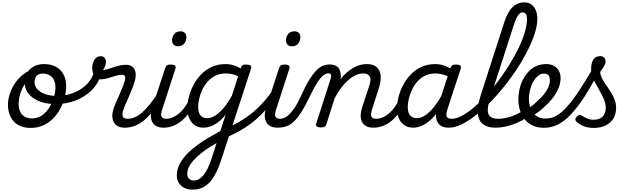

<svg xmlns="http://www.w3.org/2000/svg" viewBox="-20 -1059 5335 1618"><path d="M238 19Q176 19 133 -6Q90 -31 68.5 -75.5Q47 -120 47 -176Q47 -228 68 -284Q89 -340 129.5 -388Q170 -436 229 -465Q288 -494 365 -494Q383 -494 385.5 -483Q388 -472 381.5 -461Q375 -450 362 -450Q317 -450 280.5 -432.5Q244 -415 217.5 -386.5Q191 -358 172.5 -322.5Q154 -287 145.5 -250.5Q137 -214 137 -183Q137 -144 150.5 -116.5Q164 -89 189 -75Q214 -61 248 -61Q297 -61 334 -87Q371 -113 396 -153.5Q421 -194 434 -238.5Q447 -283 447 -321Q447 -360 434 -386Q421 -412 396.5 -425.5Q372 -439 339 -439Q320 -439 312 -451Q304 -463 306 -479Q308 -495 318.5 -507Q329 -519 348 -519Q410 -519 452.5 -495.5Q495 -472 516.5 -429.5Q538 -387 538 -331Q538 -291 526.5 -243.5Q515 -196 491.5 -149.5Q468 -103 432 -65Q396 -27 347.5 -4Q299 19 238 19Z M448 -182Q391 -182 343.5 -195Q296 -208 261 -232.5Q226 -257 207 -290Q188 -323 188 -362Q188 -400 200.5 -429.5Q213 -459 235.5 -478.5Q258 -498 286.5 -508.5Q315 -519 348 -519Q367 -519 375 -507Q383 -495 381 -479Q379 -463 368.5 -451Q358 -439 339 -439Q307 -439 289 -420Q271 -401 271 -368Q271 -334 294.5 -307.5Q318 -281 360.5 -266Q403 -251 457 -251Q530 -251 592 -273.5Q654 -296 698.5 -336.5Q743 -377 764 -429Q771 -445 788.5 -449Q806 -453 820 -446.5Q834 -440 828 -423Q807 -352 751.5 -297.5Q696 -243 618 -212.5Q540 -182 448 -182Z M1033 17Q996 17 973 4Q950 -9 938.5 -31Q927 -53 926.5 -81.5Q926 -110 936 -140Q942 -160 954.5 -188.5Q967 -217 981.5 -249.5Q996 -282 1009.5 -316Q1023 -350 1032 -380Q1040 -409 1032 -419Q1024 -429 1007 -429Q982 -429 951 -419Q920 -409 887 -399.5Q854 -390 824 -390Q802 -390 787 -404.5Q772 -419 764.5 -441Q757 -463 757 -488Q757 -512 765 -534Q773 -556 788.5 -570.5Q804 -585 827 -585Q851 -585 862 -571Q873 -557 873 -538Q873 -522 866.5 -503Q860 -484 847 -469Q862 -469 884.5 -475.5Q907 -482 933 -491Q959 -500 987 -506.5Q1015 -513 1041 -513Q1070 -513 1091.5 -499.5Q1113 -486 1121 -455Q1129 -424 1115 -372Q1107 -344 1093.5 -310.5Q1080 -277 1065.5 -243.5Q1051 -210 1038 -180.5Q1025 -151 1018 -129Q1007 -92 1015.5 -75Q1024 -58 1056 -58Q1070 -58 1076 -46.5Q1082 -35 1079.5 -20.5Q1077 -6 1065.5 5.5Q1054 17 1033 17Z M1033 17Q1019 17 1012.5 5.5Q1006 -6 1008.5 -20.5Q1011 -35 1023 -46.5Q1035 -58 1056 -58Q1086 -58 1116.5 -71Q1147 -84 1178 -111.5Q1209 -139 1242.5 -180Q1276 -221 1311 -277Q1320 -290 1332 -289Q1344 -288 1350.5 -278.5Q1357 -269 1351 -257Q1315 -187 1277 -135Q1239 -83 1199.5 -49.5Q1160 -16 1118.5 0.5Q1077 17 1033 17Z M1360 17Q1323 17 1298.5 4Q1274 -9 1262.5 -32.5Q1251 -56 1251 -86Q1251 -116 1263 -152L1371 -483Q1378 -503 1387.5 -509Q1397 -515 1416 -515Q1447 -515 1455.5 -505.5Q1464 -496 1457 -476L1349 -143Q1332 -95 1341 -76.5Q1350 -58 1383 -58Q1397 -58 1403 -46.5Q1409 -35 1406.5 -20.5Q1404 -6 1392.5 5.5Q1381 17 1360 17ZM1478 -669Q1458 -669 1444 -682Q1430 -695 1430 -720Q1430 -747 1447.5 -771Q1465 -795 1502 -795Q1523 -795 1537 -782.5Q1551 -770 1551 -744Q1551 -717 1533.5 -693Q1516 -669 1478 -669Z M1359 17Q1345 17 1338.5 5.5Q1332 -6 1334.5 -20.5Q1337 -35 1349 -46.5Q1361 -58 1382 -58Q1408 -58 1434.5 -69Q1461 -80 1487 -101.5Q1513 -123 1535 -153Q1557 -183 1574 -220Q1579 -235 1591.5 -234.5Q1604 -234 1613.5 -224.5Q1623 -215 1619 -201Q1601 -150 1573 -109.5Q1545 -69 1511 -41Q1477 -13 1438 2Q1399 17 1359 17Z M1601 539Q1561 539 1531.5 523.5Q1502 508 1486 481Q1470 454 1470 420Q1470 383 1482.5 349.5Q1495 316 1518 283.5Q1541 251 1574 220.5Q1607 190 1648 160Q1689 130 1738 101Q1763 87 1787.5 73Q1812 59 1837 45L1882 -93Q1848 -51 1815 -27Q1782 -3 1752 7Q1722 17 1697 17Q1654 17 1623.5 -2.5Q1593 -22 1576 -59Q1559 -96 1559 -146Q1559 -190 1571.5 -241Q1584 -292 1609.5 -341Q1635 -390 1673.5 -430.5Q1712 -471 1764 -495Q1816 -519 1882 -519Q1905 -519 1926.5 -514.5Q1948 -510 1968.5 -502Q1989 -494 2008 -482L2009 -487Q2016 -505 2024.5 -510Q2033 -515 2053 -515Q2084 -515 2092.5 -505.5Q2101 -496 2094 -476L1850 271Q1827 344 1801.5 395Q1776 446 1746 478Q1716 510 1680 524.5Q1644 539 1601 539ZM1614 462Q1638 462 1658 450Q1678 438 1697 414.5Q1716 391 1733 354.5Q1750 318 1766 269L1805 147Q1791 154 1778.5 162Q1766 170 1752 177Q1706 207 1670 236.5Q1634 266 1609 294Q1584 322 1571 350Q1558 378 1558 407Q1558 425 1565 437.5Q1572 450 1585 456Q1598 462 1614 462ZM1726 -63Q1759 -63 1794.5 -85.5Q1830 -108 1865.5 -150.5Q1901 -193 1934 -253L1987 -416Q1959 -430 1933.5 -435Q1908 -440 1883 -440Q1833 -440 1794.5 -421Q1756 -402 1728.5 -370Q1701 -338 1683.5 -300Q1666 -262 1658 -224.5Q1650 -187 1650 -157Q1650 -126 1658.5 -105.5Q1667 -85 1684 -74Q1701 -63 1726 -63Z M1889 99Q1880 104 1873 95Q1866 86 1864 71.5Q1862 57 1865.5 44Q1869 31 1879 27Q1935 2 1982 -24.5Q2029 -51 2070 -80.5Q2111 -110 2147 -144Q2183 -178 2215.5 -216.5Q2248 -255 2279 -300Q2289 -313 2300.5 -309.5Q2312 -306 2318 -293.5Q2324 -281 2314 -266Q2281 -212 2246.5 -167.5Q2212 -123 2174 -86Q2136 -49 2093.5 -17Q2051 15 2000.5 43.5Q1950 72 1889 99Z M2320 17Q2283 17 2258.5 4Q2234 -9 2222.5 -32.5Q2211 -56 2211 -86Q2211 -116 2223 -152L2331 -483Q2338 -503 2347.5 -509Q2357 -515 2376 -515Q2407 -515 2415.5 -505.5Q2424 -496 2417 -476L2309 -143Q2292 -95 2301 -76.5Q2310 -58 2343 -58Q2357 -58 2363 -46.5Q2369 -35 2366.5 -20.5Q2364 -6 2352.5 5.5Q2341 17 2320 17ZM2438 -669Q2418 -669 2404 -682Q2390 -695 2390 -720Q2390 -747 2407.5 -771Q2425 -795 2462 -795Q2483 -795 2497 -782.5Q2511 -770 2511 -744Q2511 -717 2493.5 -693Q2476 -669 2438 -669Z M2321 17Q2310 17 2307 5.5Q2304 -6 2308 -20.5Q2312 -35 2321.5 -46.5Q2331 -58 2343 -58Q2359 -58 2378.5 -67Q2398 -76 2419.5 -97Q2441 -118 2465 -154Q2489 -190 2514 -246Q2553 -333 2586 -386Q2619 -439 2648 -467.5Q2677 -496 2703.5 -506Q2730 -516 2756 -516Q2767 -516 2770 -504.5Q2773 -493 2771 -478.5Q2769 -464 2762.5 -452.5Q2756 -441 2746 -441Q2730 -441 2713.5 -430.5Q2697 -420 2678 -397Q2659 -374 2637 -335.5Q2615 -297 2588 -241Q2549 -159 2515.5 -108Q2482 -57 2450.5 -29.5Q2419 -2 2387.5 7.5Q2356 17 2321 17Z M3127 17Q3090 17 3066 4Q3042 -9 3030.5 -32.5Q3019 -56 3019.5 -86.5Q3020 -117 3031 -152L3094 -344Q3104 -374 3101.5 -395.5Q3099 -417 3083.5 -428.5Q3068 -440 3038 -440Q3008 -440 2976 -425Q2944 -410 2912.5 -382Q2881 -354 2852.5 -315.5Q2824 -277 2800 -230L2730 -11Q2726 2 2715.5 8.5Q2705 15 2682 15Q2666 15 2652.5 8Q2639 1 2645 -18L2767 -398Q2774 -419 2769.5 -430Q2765 -441 2747 -441Q2733 -441 2727 -452.5Q2721 -464 2722 -478.5Q2723 -493 2732.5 -504.5Q2742 -516 2757 -516Q2785 -516 2804 -508Q2823 -500 2834 -485Q2845 -470 2849 -450Q2853 -430 2852 -408L2847 -390Q2872 -421 2898.5 -444.5Q2925 -468 2953 -485Q2981 -502 3010.5 -510.5Q3040 -519 3070 -519Q3126 -519 3155 -493Q3184 -467 3188 -420Q3192 -373 3171 -311L3117 -143Q3101 -95 3109.5 -76.5Q3118 -58 3151 -58Q3165 -58 3170.5 -46.5Q3176 -35 3174 -20.5Q3172 -6 3160 5.5Q3148 17 3127 17Z M3128 17Q3114 17 3107.5 5.5Q3101 -6 3103.5 -20.5Q3106 -35 3118 -46.5Q3130 -58 3151 -58Q3177 -58 3203.5 -69Q3230 -80 3256 -101.5Q3282 -123 3304 -153Q3326 -183 3343 -220Q3348 -235 3360.5 -234.5Q3373 -234 3382.5 -224.5Q3392 -215 3388 -201Q3370 -150 3342 -109.5Q3314 -69 3280 -41Q3246 -13 3207 2Q3168 17 3128 17Z M3464 17Q3421 17 3390 -2.5Q3359 -22 3342.5 -59Q3326 -96 3326 -146Q3326 -190 3338.5 -241Q3351 -292 3376.5 -341Q3402 -390 3440.5 -430.5Q3479 -471 3531 -495Q3583 -519 3649 -519Q3692 -519 3733 -502.5Q3774 -486 3807 -461L3794 -392Q3751 -420 3717.5 -430Q3684 -440 3651 -440Q3600 -440 3561.5 -421Q3523 -402 3495.5 -370Q3468 -338 3450.5 -300Q3433 -262 3424.5 -224.5Q3416 -187 3416 -157Q3416 -126 3425 -105.5Q3434 -85 3451 -74Q3468 -63 3493 -63Q3528 -63 3565 -88Q3602 -113 3639.5 -160.5Q3677 -208 3711 -273L3733 -229Q3689 -134 3640 -80Q3591 -26 3545.5 -4.5Q3500 17 3464 17ZM3763 17Q3725 17 3701 4Q3677 -9 3665.5 -32.5Q3654 -56 3654.5 -86.5Q3655 -117 3666 -152L3775 -483Q3782 -503 3791.5 -509Q3801 -515 3820 -515Q3851 -515 3859.5 -505.5Q3868 -496 3861 -476L3752 -143Q3736 -95 3745 -76.5Q3754 -58 3786 -58Q3800 -58 3805.5 -46.5Q3811 -35 3809 -20.5Q3807 -6 3795.5 5.5Q3784 17 3763 17Z M3763 17Q3744 17 3738 5.5Q3732 -6 3737 -20.5Q3742 -35 3754.5 -46.5Q3767 -58 3786 -58Q3825 -58 3872 -83Q3919 -108 3971.5 -152Q4024 -196 4077 -253.5Q4130 -311 4180 -378Q4230 -445 4273.5 -515.5Q4317 -586 4350.5 -655Q4384 -724 4402.5 -786.5Q4421 -849 4421 -899Q4421 -918 4434 -927.5Q4447 -937 4464.5 -937Q4482 -937 4495 -927.5Q4508 -918 4508 -899Q4508 -852 4491.5 -794Q4475 -736 4444.5 -670.5Q4414 -605 4373 -536.5Q4332 -468 4283 -401Q4234 -334 4180.5 -272Q4127 -210 4071.5 -158Q4016 -106 3961.5 -66.5Q3907 -27 3856.5 -5Q3806 17 3763 17Z M4156 17Q4086 17 4048.5 -14Q4011 -45 4006.5 -105.5Q4002 -166 4031 -256L4229 -870Q4258 -959 4299.5 -999Q4341 -1039 4399 -1039Q4433 -1039 4457.5 -1021.5Q4482 -1004 4495 -973Q4508 -942 4508 -899Q4508 -880 4495 -871Q4482 -862 4464.5 -862Q4447 -862 4434 -871Q4421 -880 4421 -899Q4421 -917 4417 -929.5Q4413 -942 4405 -948.5Q4397 -955 4384 -955Q4373 -955 4361 -946Q4349 -937 4337.5 -916.5Q4326 -896 4313 -858L4109 -227Q4090 -166 4090.5 -129Q4091 -92 4113 -75Q4135 -58 4179 -58Q4193 -58 4199.5 -46.5Q4206 -35 4203 -20.5Q4200 -6 4188.5 5.5Q4177 17 4156 17Z M4157 17Q4138 17 4132 5.5Q4126 -6 4130.5 -20.5Q4135 -35 4148 -46.5Q4161 -58 4180 -58Q4228 -58 4283 -76Q4338 -94 4392 -128Q4403 -136 4413 -130.5Q4423 -125 4429 -113Q4435 -101 4434.5 -88.5Q4434 -76 4424 -70Q4375 -39 4327 -19.5Q4279 0 4236 8.5Q4193 17 4157 17Z M4390 -121Q4424 -138 4454.5 -161Q4485 -184 4510 -209Q4540 -234 4563.5 -263.5Q4587 -293 4600.5 -323.5Q4614 -354 4614 -382Q4614 -410 4602 -424.5Q4590 -439 4563 -439Q4549 -439 4542.5 -451Q4536 -463 4537.5 -479Q4539 -495 4550 -507Q4561 -519 4582 -519Q4621 -519 4648.5 -503.5Q4676 -488 4690 -461.5Q4704 -435 4704 -401Q4704 -357 4685.5 -313.5Q4667 -270 4635 -229.5Q4603 -189 4562 -153Q4532 -125 4495.5 -101Q4459 -77 4421 -57Z M4565 18Q4519 18 4484 5Q4449 -8 4423.5 -31Q4398 -54 4381 -84.5Q4364 -115 4356 -150Q4348 -185 4348 -222Q4348 -263 4357.5 -305.5Q4367 -348 4386 -386Q4405 -424 4433 -454.5Q4461 -485 4498.5 -502Q4536 -519 4583 -519Q4592 -519 4594.5 -507Q4597 -495 4593 -479Q4589 -463 4581.5 -451Q4574 -439 4565 -439Q4537 -439 4513.5 -419.5Q4490 -400 4472.5 -368.5Q4455 -337 4446 -299.5Q4437 -262 4437 -226Q4437 -195 4444.5 -165Q4452 -135 4469 -111.5Q4486 -88 4513.5 -74Q4541 -60 4580 -60Q4627 -60 4670 -84.5Q4713 -109 4759.5 -161Q4806 -213 4860.5 -295.5Q4915 -378 4984 -495Q4991 -508 5005.5 -505Q5020 -502 5030 -491.5Q5040 -481 5033 -468Q4965 -336 4905 -243.5Q4845 -151 4789.5 -93Q4734 -35 4679 -8.5Q4624 18 4565 18Z M4983 19Q4933 19 4895.5 3Q4858 -13 4839 -32Q4829 -42 4828.5 -52.5Q4828 -63 4842 -78Q4853 -90 4863.5 -90.5Q4874 -91 4888 -82Q4902 -72 4927 -61Q4952 -50 4982 -50Q5034 -50 5059.5 -77Q5085 -104 5085 -152Q5085 -177 5076 -204Q5067 -231 5052.5 -258.5Q5038 -286 5022.5 -313Q5007 -340 4992.5 -367.5Q4978 -395 4969.5 -420Q4961 -445 4961 -468Q4961 -527 4980 -556.5Q4999 -586 5038 -586Q5061 -586 5072 -572.5Q5083 -559 5083 -541Q5083 -523 5072 -503.5Q5061 -484 5038 -454Q5038 -433 5047.5 -411Q5057 -389 5072 -365.5Q5087 -342 5104.5 -317.5Q5122 -293 5137 -266.5Q5152 -240 5162 -211.5Q5172 -183 5172 -152Q5172 -70 5119.5 -25.5Q5067 19 4983 19Z"/></svg>

Font: Playwrite CO
Style: Regular
Weight: 400
Designer: Veronika Burian, José Scaglione
Foundry: TypeTogether
Version: Version 1.000